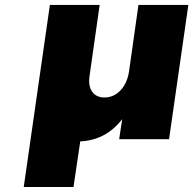

<svg xmlns="http://www.w3.org/2000/svg" viewBox="-20 -564 783 778"><path d="M76.2 193.8 182.1 -543.9H383.8L342.8 -255.9Q336.9 -215.8 353.5 -192.4Q370.1 -168.9 403.8 -168.9Q441.9 -169.4 469 -198.7Q496.1 -228 502.9 -274.9L541 -543.9H743.2L665 0H462.9L475.1 -81.1Q408.7 4.4 305.2 8.8L277.8 193.8Z"/></svg>

Font: Trueno ExtraBold
Style: Italic
Weight: 800
Designer: Julieta Ulanovsky
Foundry: Julieta Ulanovsky
Version: Version 3.001b | FøM Fix